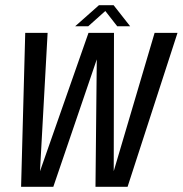

<svg xmlns="http://www.w3.org/2000/svg" viewBox="-20 -722 706 742"><path d="M61.5 0 77.5 -595H164L134.5 -60L322 -595H420.5L419.5 -60.5L577.5 -595H666L473 0H349L354 -492.5L186 0ZM270.5 -620.5 362.5 -702H419L483 -620.5H433L387 -679.5L321 -620.5Z"/></svg>

Font: Anybody
Style: Italic
Weight: 400
Italic angle: -10°
Designer: Tyler Finck
Foundry: Etcetera Type Company
Version: Version 1.010; ttfautohint (v1.8.3) -l 8 -r 50 -G 200 -x 14 